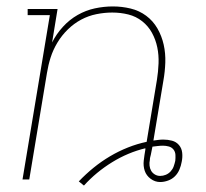

<svg xmlns="http://www.w3.org/2000/svg" viewBox="-20 -558 640 597"><path d="M241 19 225 6Q247 -17 271 -36.5Q295 -56 322 -72Q349 -88 378 -99.5Q407 -111 436 -117L468 -310Q472 -335 473 -361Q474 -387 469 -411Q464 -435 452.5 -456Q441 -477 422 -492Q403 -507 379 -513Q355 -519 329 -519Q305 -519 280 -514Q255 -509 232.5 -497Q210 -485 191 -466.5Q172 -448 158.5 -425.5Q145 -403 137.5 -379.5Q130 -356 126 -331L71 0H50L135 -511H66V-530H159L142 -426Q155 -452 175.5 -474.5Q196 -497 221.5 -511.5Q247 -526 275 -532Q303 -538 331 -538Q359 -538 386 -531.5Q413 -525 434.5 -509Q456 -493 469.5 -469.5Q483 -446 489 -419Q495 -392 494 -363.5Q493 -335 488 -307L457 -121Q465 -122 472.5 -123Q480 -124 488 -124Q502 -124 515 -120.5Q528 -117 536.5 -107Q545 -97 546.5 -83Q548 -69 545 -55Q545 -55 545 -55Q545 -55 545 -55Q543 -43 538 -31Q533 -19 524 -10Q515 -1 502.5 3.5Q490 8 478 8Q462 8 448.5 -2Q435 -12 430 -27Q425 -42 427 -59Q429 -76 432 -93Q432 -94 432 -95Q432 -96 432 -97Q378 -84 328.5 -53.5Q279 -23 241 19ZM478 -11Q487 -11 495.5 -14.5Q504 -18 510.5 -25Q517 -32 520 -40.5Q523 -49 525 -58Q525 -58 525 -58Q525 -58 525 -58Q525 -58 525 -58Q525 -58 525 -58Q526 -67 525.5 -76.5Q525 -86 519.5 -93Q514 -100 505 -102.5Q496 -105 487 -105Q479 -105 470.5 -104Q462 -103 454 -102L453 -97Q452 -92 451 -87Q450 -82 449 -77Q448 -73 447 -69Q446 -65 446 -61Q444 -52 445 -43Q446 -34 450 -27Q454 -20 461.5 -15.5Q469 -11 478 -11Z"/></svg>

Font: Iosevka Curly Slab ThEx
Style: Italic
Weight: 100
Width: 7
Italic angle: -9°
Monospace: yes
Designer: Belleve Invis
Foundry: Belleve Invis
Version: Version 11.1.0; ttfautohint (v1.8.3)